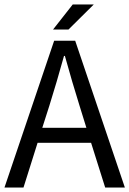

<svg xmlns="http://www.w3.org/2000/svg" viewBox="-20 -838 578 858"><path d="M0 0 222 -656H316L538 0H450L387 -200H148L85 0ZM169 -267H366L335 -367Q303 -469 270 -588H266Q233 -469 201 -367ZM217 -706 305 -818H399L286 -706Z"/></svg>

Font: RibengUni
Style: Regular
Weight: 400
Designer: (1) Dr. Andrew Glass (Senior Program Manager at Microsoft Corporation)
(2) Bivuti Chakma (Chakma Font Designer & Keyboar
Foundry: Bivuti Chakma
Version: Version 2.2022; Updated on: 03 June 2022; Friday